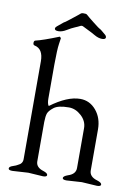

<svg xmlns="http://www.w3.org/2000/svg" viewBox="-93 -903 700 968"><g transform="rotate(10 257.5 -419.5)"><path d="M126 -741.2Q126 -747.1 132.8 -752.9L164.1 -778.8Q167 -778.8 194.8 -800.8Q222.7 -822.3 230.5 -829.1Q238.3 -835.9 242.2 -838.9Q246.1 -841.8 253.4 -841.8Q260.7 -841.8 266.1 -841.3Q271.5 -840.8 276.9 -835Q282.7 -829.1 314.5 -804.2Q346.2 -779.3 349.1 -778.8H350.1Q354 -776.9 380.9 -753.9Q386.7 -749 387.2 -742.2Q387.2 -731 368.7 -731Q350.1 -731 329.1 -743.2Q308.1 -755.4 292 -762.7Q275.9 -770 266.6 -775.4Q257.8 -780.8 249 -775.9Q240.2 -771 223.6 -764.2Q207 -757.3 185.5 -744.1Q164.1 -731 145 -731Q126 -731 126 -741.2ZM62 -32.2Q85 -42 85 -64.9V-565.9Q85 -629.9 40 -639.2Q32.2 -640.6 32.2 -651.4Q32.2 -662.1 39.1 -664.1Q77.1 -672.9 157.2 -705.1Q159.2 -705.1 164.1 -698.2Q164.1 -696.3 159.7 -668Q155.3 -639.6 154.8 -562V-388.2Q154.8 -361.3 163.1 -351.1Q248 -414.1 314 -414.1Q362.8 -414.1 395.5 -375Q428.2 -335.9 428.2 -277.8V-67.9Q428.2 -35.6 469.2 -23.9Q492.2 -16.6 492.2 -6.8Q492.2 2.9 472.2 2.9L394 -2L315.9 2.9Q295.9 2.9 295.9 -6.3Q295.9 -15.6 318.8 -23.9Q357.9 -36.1 357.9 -67.9V-272Q357.9 -308.1 328.6 -335Q299.3 -361.8 265.1 -361.8Q210 -361.8 188 -344.2Q166 -327.1 160.6 -312.5Q155.3 -297.9 154.8 -268.1V-64.9Q155.8 -35.2 192.9 -23.9Q215.8 -16.6 215.8 -6.8Q215.8 2.9 195.8 2.9L120.1 -2L39.1 2.9Q19 2.9 19 -6.3Q19 -15.6 37.1 -21.5Q55.2 -27.3 62 -32.2Z"/></g></svg>

Font: EBGaramond
Style: Regular
Weight: 400
Version: Version 000.012g